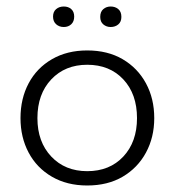

<svg xmlns="http://www.w3.org/2000/svg" viewBox="-20 -560 537 590"><path d="M248 10Q186 10 139.5 -17Q93 -44 68 -91Q43 -138 43 -197Q43 -257 68 -304Q93 -351 139.5 -378Q186 -405 248 -405Q311 -405 357 -378Q403 -351 428.5 -304Q454 -257 454 -197Q454 -138 428.5 -91Q403 -44 357 -17Q311 10 248 10ZM248 -34Q317 -34 359 -79Q401 -124 401 -197Q401 -271 359 -316Q317 -361 248 -361Q180 -361 137.5 -316Q95 -271 95 -197Q95 -124 137.5 -79Q180 -34 248 -34ZM176 -477Q162 -477 152.5 -485.5Q143 -494 143 -509Q143 -524 152.5 -532Q162 -540 176 -540Q190 -540 199 -532Q208 -524 208 -509Q208 -494 199 -485.5Q190 -477 176 -477ZM320 -477Q307 -477 297.5 -485Q288 -493 288 -508Q288 -524 297.5 -532Q307 -540 320 -540Q334 -540 343.5 -532Q353 -524 353 -508Q353 -493 343.5 -485Q334 -477 320 -477Z"/></svg>

Font: Rokkitt SemiBold Light
Style: Regular
Weight: 300
Version: Version 3.103